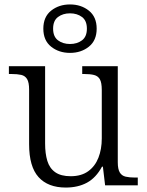

<svg xmlns="http://www.w3.org/2000/svg" viewBox="-20 -834 662 864"><path d="M276 10Q196 10 153.5 -37Q111 -84 111 -185V-431Q111 -463 102 -478Q93 -493 75.5 -497Q58 -501 31 -501H20V-536H183V-188Q183 -143 193 -110Q203 -77 228.5 -59Q254 -41 298 -41Q346 -41 377 -63.5Q408 -86 423 -124.5Q438 -163 438 -211V-429Q438 -462 429.5 -477Q421 -492 403.5 -496.5Q386 -501 358 -501H350V-536H510V-104Q510 -73 519 -58Q528 -43 545.5 -39Q563 -35 587 -35H600V0H453L443 -84H439Q412 -34 371.5 -12Q331 10 276 10ZM295 -596Q245 -596 210 -624Q175 -652 175 -705Q175 -758 210 -786Q245 -814 295 -814Q345 -814 380 -786Q415 -758 415 -705Q415 -652 380 -624Q345 -596 295 -596ZM295 -636Q327 -636 349 -652.5Q371 -669 371 -705Q371 -741 349 -757.5Q327 -774 295 -774Q263 -774 241 -757.5Q219 -741 219 -705Q219 -669 241 -652.5Q263 -636 295 -636Z"/></svg>

Font: Noto Serif Tibetan Light
Style: Regular
Weight: 300
Version: Version 2.103